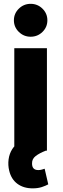

<svg xmlns="http://www.w3.org/2000/svg" viewBox="-20 -802 335 1022"><path d="M153.8 200.6Q105.5 200.6 72.6 176.3Q39.8 152 29.1 106.9Q21.7 77.1 25.7 46.5Q29.8 16 45.3 -8.5Q60.7 -33 86.6 -44.7L223.7 0Q190 13.1 170.1 28.4Q150.2 43.7 150.6 67.1Q149.9 103.3 183.9 103.3Q194.6 103.3 202.8 100.7Q210.9 98 217.7 96.2L236.9 179.3Q223.4 186.8 202.6 193.7Q181.8 200.6 153.8 200.6ZM56.1 0V-545.5H229.8V0ZM143.1 -606.5Q106.5 -606.5 80.3 -632.1Q54 -657.7 54 -693.9Q54 -730.1 80.3 -755.9Q106.5 -781.6 143.1 -781.6Q180 -781.6 206.1 -755.9Q232.2 -730.1 232.2 -693.9Q232.2 -657.7 206.1 -632.1Q180 -606.5 143.1 -606.5Z"/></svg>

Font: Inter UI Extra Bold
Style: Regular
Weight: 800
Designer: Rasmus Andersson
Foundry: rsms
Version: 3.2;8d6f07862